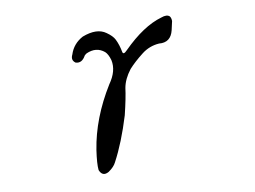

<svg xmlns="http://www.w3.org/2000/svg" viewBox="-72 -572 1144 860"><g transform="rotate(-10 500.0 -142.0)"><path d="M709 -462Q736 -472 748 -460Q754 -452 754 -438L745 -398Q732 -344 679 -349Q635 -346 600 -319Q560 -288 534 -259Q503 -219 496 -179Q491 -137 472 -59Q436 59 392 141Q383 160 357 178Q327 195 314 162Q311 133 320 72Q342 -69 428 -208Q467 -263 456 -313Q448 -341 435 -353Q399 -383 352 -362Q347 -359 342 -354Q324 -321 296 -330Q276 -344 288 -368Q303 -415 348 -439Q416 -465 456 -436Q482 -418 491 -400Q504 -374 510 -341Q513 -325 532 -345Q625 -438 709 -462Z"/></g></svg>

Font: cwTeXKai
Style: Medium
Weight: 500
Version: Version 1.17